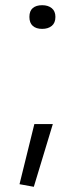

<svg xmlns="http://www.w3.org/2000/svg" viewBox="-20 -563 314 738"><path d="M55 145 112 -86H183L110 155ZM142 -452Q119 -452 106 -463.5Q93 -475 93 -498Q93 -521 106 -532Q119 -543 142 -543Q165 -543 179 -531.5Q193 -520 193 -498Q193 -475 179 -463.5Q165 -452 142 -452Z"/></svg>

Font: Plata Sans Light
Style: Regular
Weight: 300
Designer: Pablo Impallari, Andres Torresi, & Cristiano Sobral
Foundry: Pablo Impallari, Andres Torresi, & Cristiano Sobral
Version: Version 1.00;December 28, 2019;FontCreator 12.0.0.2547 64-bi